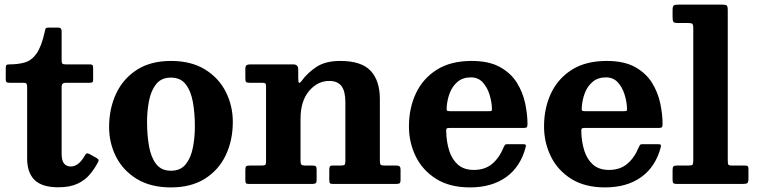

<svg xmlns="http://www.w3.org/2000/svg" viewBox="-20 -800 3298 835"><path d="M406.5 -95Q392 -67 371 -41.8Q350 -16.5 317 -1Q284 14.5 233.5 14.5Q162.5 14.5 130.2 -17.5Q98 -49.5 98 -111V-422Q98 -431.5 95.2 -435.8Q92.5 -440 83 -440H21Q11.5 -440 8.2 -443Q5 -446 5 -455.5V-504Q5 -514.5 8 -517.2Q11 -520 21.5 -520Q59 -520 88.2 -528.5Q117.5 -537 139 -567.2Q160.5 -597.5 175 -663.5Q177 -673.5 179 -676.8Q181 -680 194 -680H233Q248 -680 248 -664.5V-538Q248 -526.5 251.5 -523.2Q255 -520 266 -520H370.5Q379 -520 382 -517Q385 -514 385 -505V-452.5Q385 -444.5 381.5 -442.2Q378 -440 370 -440H266.5Q248 -440 248 -423.5V-130.5Q248 -76 288 -76Q322 -76 348.5 -123Q353 -130.5 356.2 -132.5Q359.5 -134.5 368.5 -130.5L397 -114.5Q405 -110 407.8 -106.2Q410.5 -102.5 406.5 -95Z M454.5 -247.5Q454.5 -327.5 485 -392.8Q515.5 -458 575.5 -496.5Q635.5 -535 723.5 -535Q811.5 -535 871.5 -498Q931.5 -461 962 -400.5Q992.5 -340 992.5 -270Q992.5 -190 962 -125.5Q931.5 -61 871.5 -23Q811.5 15 723.5 15Q635.5 15 575.5 -21.5Q515.5 -58 485 -117.8Q454.5 -177.5 454.5 -247.5ZM619.5 -270Q619.5 -213 628 -164.5Q636.5 -116 659 -86.8Q681.5 -57.5 723.5 -57.5Q765.5 -57.5 788 -86Q810.5 -114.5 819 -158.8Q827.5 -203 827.5 -250Q827.5 -307 819 -355.2Q810.5 -403.5 788 -433Q765.5 -462.5 723.5 -462.5Q681.5 -462.5 659 -434Q636.5 -405.5 628 -361.2Q619.5 -317 619.5 -270Z M1119.5 -440H1064.5Q1053 -440 1050 -443.8Q1047 -447.5 1047 -459V-501Q1047 -512.5 1052.2 -516.2Q1057.5 -520 1068 -520H1255Q1277 -520 1277 -499V-460.5Q1277 -441.5 1280.8 -439.8Q1284.5 -438 1292 -448.5Q1317.5 -483.5 1356.5 -509.2Q1395.5 -535 1460 -535Q1551.5 -535 1591.8 -492.2Q1632 -449.5 1632 -369V-102Q1632 -88 1635.2 -84Q1638.5 -80 1653 -80H1706.5Q1722 -80 1722 -63.5V-18.5Q1722 -5 1717.2 -2.5Q1712.5 0 1699.5 0H1427.5Q1416.5 0 1414.2 -4Q1412 -8 1412 -19.5V-61.5Q1412 -70.5 1414.2 -75.2Q1416.5 -80 1426 -80H1461.5Q1474 -80 1478 -83.2Q1482 -86.5 1482 -99.5V-355.5Q1482 -403.5 1465 -425.8Q1448 -448 1412 -448Q1361 -448 1324 -404.2Q1287 -360.5 1287 -283V-100Q1287 -88.5 1290.8 -84.2Q1294.5 -80 1306.5 -80H1338Q1349 -80 1353 -77Q1357 -74 1357 -62.5V-17Q1357 -5.5 1352.2 -2.8Q1347.5 0 1337.5 0H1062Q1051.5 0 1049.2 -3.8Q1047 -7.5 1047 -18.5V-61.5Q1047 -73.5 1050.8 -76.8Q1054.5 -80 1066 -80H1116Q1128.5 -80 1132.8 -82.5Q1137 -85 1137 -97.5V-424.5Q1137 -435 1133.5 -437.5Q1130 -440 1119.5 -440Z M1758.5 -250Q1758.5 -330 1789 -394.5Q1819.5 -459 1880 -497Q1940.5 -535 2031 -535Q2106.5 -535 2154.2 -508.5Q2202 -482 2228 -440Q2254 -398 2264 -350.2Q2274 -302.5 2274 -260.5Q2274 -249.5 2270.8 -246.5Q2267.5 -243.5 2256.5 -243.5H1934.5Q1925 -243.5 1922.5 -240.8Q1920 -238 1920.5 -229Q1921.5 -183.5 1933.5 -145.2Q1945.5 -107 1971.5 -84Q1997.5 -61 2041 -61Q2089 -61 2120.5 -87.5Q2152 -114 2171 -161Q2173.5 -166.5 2176 -169.8Q2178.5 -173 2187 -173H2254.5Q2263.5 -173 2265.8 -170.5Q2268 -168 2266.5 -161.5Q2244.5 -75.5 2181.8 -30.2Q2119 15 2024 15Q1936 15 1877 -22Q1818 -59 1788.2 -119.5Q1758.5 -180 1758.5 -250ZM1936 -316.5H2105.5Q2115.5 -316.5 2117.5 -318Q2119.5 -319.5 2119.5 -327.5Q2118.5 -357.5 2108.8 -389Q2099 -420.5 2079.2 -442Q2059.5 -463.5 2028 -463.5Q1993 -463.5 1970.2 -444.5Q1947.5 -425.5 1936 -395.5Q1924.5 -365.5 1922.5 -332Q1922 -323 1923.5 -319.8Q1925 -316.5 1936 -316.5Z M2346 -250Q2346 -330 2376.5 -394.5Q2407 -459 2467.5 -497Q2528 -535 2618.5 -535Q2694 -535 2741.8 -508.5Q2789.5 -482 2815.5 -440Q2841.5 -398 2851.5 -350.2Q2861.5 -302.5 2861.5 -260.5Q2861.5 -249.5 2858.2 -246.5Q2855 -243.5 2844 -243.5H2522Q2512.5 -243.5 2510 -240.8Q2507.5 -238 2508 -229Q2509 -183.5 2521 -145.2Q2533 -107 2559 -84Q2585 -61 2628.5 -61Q2676.5 -61 2708 -87.5Q2739.5 -114 2758.5 -161Q2761 -166.5 2763.5 -169.8Q2766 -173 2774.5 -173H2842Q2851 -173 2853.2 -170.5Q2855.5 -168 2854 -161.5Q2832 -75.5 2769.2 -30.2Q2706.5 15 2611.5 15Q2523.5 15 2464.5 -22Q2405.5 -59 2375.8 -119.5Q2346 -180 2346 -250ZM2523.5 -316.5H2693Q2703 -316.5 2705 -318Q2707 -319.5 2707 -327.5Q2706 -357.5 2696.2 -389Q2686.5 -420.5 2666.8 -442Q2647 -463.5 2615.5 -463.5Q2580.5 -463.5 2557.8 -444.5Q2535 -425.5 2523.5 -395.5Q2512 -365.5 2510 -332Q2509.5 -323 2511 -319.8Q2512.5 -316.5 2523.5 -316.5Z M2971 -700H2927.5Q2911 -700 2908 -706Q2905 -712 2905 -727V-756.5Q2905 -773.5 2910.8 -776.8Q2916.5 -780 2933 -780H3118Q3135 -780 3140 -776.5Q3145 -773 3145 -755.5V-104Q3145 -88.5 3147.5 -84.2Q3150 -80 3165.5 -80H3220Q3228.5 -80 3231.8 -77.2Q3235 -74.5 3235 -65V-23.5Q3235 -7 3230 -3.5Q3225 0 3208.5 0H2925Q2913.5 0 2909.2 -2.8Q2905 -5.5 2905 -17.5V-60.5Q2905 -71.5 2908.5 -75.8Q2912 -80 2923 -80H2972Q2988 -80 2991.5 -83.5Q2995 -87 2995 -103.5V-678.5Q2995 -693.5 2990.2 -696.8Q2985.5 -700 2971 -700Z"/></svg>

Font: Besley*
Style: Bold
Weight: 700
Designer: Owen Earl
Foundry: indestructible type*
Version: Version 2.000; ttfautohint (v1.8.3)